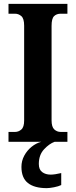

<svg xmlns="http://www.w3.org/2000/svg" viewBox="-20 -734 392 994"><path d="M24 0V-51H58Q76 -51 90.5 -63.5Q105 -76 105 -110V-601Q105 -638 90.5 -650.5Q76 -663 58 -663H24V-714H329V-663H294Q273 -663 260 -650.5Q247 -638 247 -600V-111Q247 -77 261 -64Q275 -51 294 -51H329V0ZM222 240Q158 240 124.5 213.5Q91 187 91 130Q91 99 105.5 72Q120 45 143.5 26Q167 7 194 0H263Q235 10 208 39Q181 68 181 115Q181 144 198.5 157Q216 170 242 170Q263 170 297 162V224Q283 231 259.5 235.5Q236 240 222 240Z"/></svg>

Font: Noto Serif Lao Condensed
Style: Bold
Weight: 700
Width: 3
Designer: Monotype Design Team
Foundry: Monotype Imaging Inc.
Version: Version 2.003; ttfautohint (v1.8.4.7-5d5b)